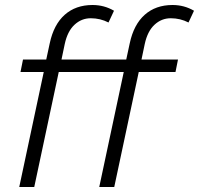

<svg xmlns="http://www.w3.org/2000/svg" viewBox="-20 -748 796 768"><path d="M57 0 155 -460H62L72 -510H165L179 -575Q195 -650 239 -689Q283 -728 350 -728Q397 -728 436 -705L414 -658Q381 -675 343 -675Q306 -675 278 -649Q250 -623 239 -572L226 -510H485L499 -575Q515 -650 559 -689Q603 -728 670 -728Q717 -728 756 -705L734 -658Q701 -675 663 -675Q626 -675 598 -649Q570 -623 559 -572L546 -510H692L682 -460H535L437 0H377L475 -460H215L117 0Z"/></svg>

Font: Radio Canada Light
Style: Italic
Weight: 300
Italic angle: -12°
Designer: Charles Daoud, Etienne Aubert Bonn, Alexandre Saumier Demers, Jacques Le Bailly
Foundry: Radio-Canada
Version: Version 2.104; ttfautohint (v1.8.4.7-5d5b);gftools[0.9.28.de